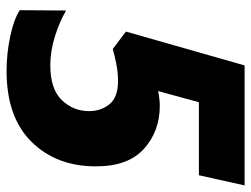

<svg xmlns="http://www.w3.org/2000/svg" viewBox="-110 -644 764 584"><g transform="rotate(90 272.0 -352.0)"><path d="M196 10Q336 10 411 -65.5Q486 -141 486 -262Q486 -360 432.5 -408Q379 -456 302 -456Q282 -456 257 -451L291 -575H513L544 -714H179L76 -353L129 -313Q146 -318 173 -323.5Q200 -329 226 -329Q276 -329 297 -303Q318 -277 318 -241Q318 -193 284.5 -158Q251 -123 178 -123Q136 -123 91 -137Q46 -151 12 -171L11 -30Q39 -12 91 -1Q143 10 196 10Z"/></g></svg>

Font: Noto Sans Display Extra
Style: Italic
Weight: 800
Italic angle: -12°
Designer: Monotype Design Team
Foundry: Monotype Imaging Inc.
Version: Version 1.900